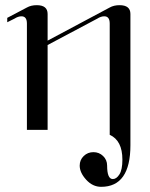

<svg xmlns="http://www.w3.org/2000/svg" viewBox="-20 -502 578 742"><path d="M484 59Q484 220 371 220Q338 220 313 192.5Q288 165 288 138Q288 116 303.5 101Q319 86 341 86Q363 86 378.5 101Q394 116 394 138Q394 190 416 190Q430 190 441.5 172Q453 154 453 115Q453 41 404 19V-411Q404 -439 383 -439Q370 -439 356 -430L164 -328V0H84V-411Q84 -439 63 -439Q50 -439 36 -430L8 -416V-433L84 -473Q100 -482 122 -482Q164 -482 164 -448V-345L404 -473Q420 -482 442 -482Q484 -482 484 -448Z"/></svg>

Font: kawoszeh
Style: Medium
Weight: 500
Version: Version 000.030